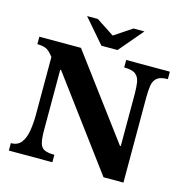

<svg xmlns="http://www.w3.org/2000/svg" viewBox="-120 -950 1035 1070"><g transform="rotate(15 397.5 -415.0)"><path d="M687 7H572L189 -509H184V-162Q184 -112 191 -86.5Q198 -61 218 -52Q238 -43 275 -43V0H24V-43Q64 -43 84 -70Q104 -97 111 -140.5Q118 -184 118 -234V-565Q94 -597 74 -605.5Q54 -614 24 -614V-657H264L615 -186H620V-485Q620 -524 615.5 -553Q611 -582 591.5 -598Q572 -614 525 -614V-657H777V-614Q734 -614 715 -598Q696 -582 691.5 -553Q687 -524 687 -485ZM464 -698H371L251 -837H313L417 -769L519 -837H582Z"/></g></svg>

Font: STIX Two Text
Style: Bold
Weight: 700
Designer: Ross Mills, John Hudson & Paul Hanslow, Tiro Typeworks Ltd; with prior portions MicroPress Inc., and Coen Hoffman.
Foundry: Tiro Typeworks Ltd
Version: Version 2.13 b171